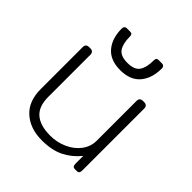

<svg xmlns="http://www.w3.org/2000/svg" viewBox="-189 -810 956 956"><g transform="rotate(45 289.0 -332.0)"><path d="M142 -661Q142 -669 146.5 -674Q151 -679 158 -679H182Q192 -679 195.5 -674.5Q199 -670 199 -660Q199 -611 216.5 -585Q234 -559 283 -559Q332 -559 349.5 -585Q367 -611 367 -660Q367 -670 370.5 -674.5Q374 -679 384 -679H408Q415 -679 419.5 -674Q424 -669 424 -661Q424 -591 388.5 -549.5Q353 -508 283 -508Q213 -508 177.5 -549.5Q142 -591 142 -661ZM70 -162V-457Q70 -480 93 -480H101Q124 -480 124 -457V-161Q124 -93 160.5 -62Q197 -31 267 -31Q315 -31 357 -50Q399 -69 424 -102.5Q449 -136 449 -178V-457Q449 -480 472 -480H480Q503 -480 503 -457V-23Q503 -11 499 -5.5Q495 0 484 0H474Q463 0 459 -5.5Q455 -11 455 -23V-76Q419 -32 371.5 -8.5Q324 15 254 15Q172 15 121 -30.5Q70 -76 70 -162Z"/></g></svg>

Font: Mitr ExtraLight
Style: Regular
Weight: 250
Designer: Thanarat Vachiruckul
Foundry: Cadson Demak Co.,Ltd.
Version: Version 1.000